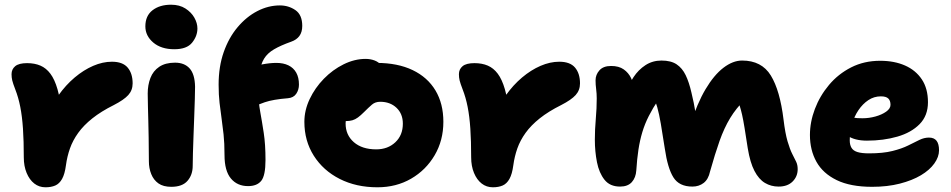

<svg xmlns="http://www.w3.org/2000/svg" viewBox="-20 -783 4035 815"><path d="M173 12Q146 12 125.5 -4Q105 -20 93 -49Q81 -78 81 -115Q81 -185 77.5 -237Q74 -289 66 -329.5Q58 -370 45 -403Q35 -429 32 -441.5Q29 -454 29 -468Q29 -489 44.5 -502Q60 -515 95 -515Q127 -515 151.5 -504.5Q176 -494 194 -470Q212 -446 224 -404.5Q236 -363 242 -300L174 -278Q196 -333 227.5 -377.5Q259 -422 297 -454Q335 -486 375.5 -503.5Q416 -521 455 -521Q501 -521 522 -496Q543 -471 543 -429Q543 -400 524.5 -379.5Q506 -359 463 -337Q409 -310 372 -280.5Q335 -251 312 -219Q289 -187 277 -153Q265 -119 260 -82Q255 -44 243.5 -23.5Q232 -3 214.5 4.5Q197 12 173 12Z M707 10Q673 10 652.5 -4.5Q632 -19 622 -44Q612 -69 612 -98Q612 -158 611 -199.5Q610 -241 609.5 -271.5Q609 -302 608 -329Q607 -356 607 -386Q607 -422 618.5 -452Q630 -482 656 -499.5Q682 -517 723 -517Q763 -517 785 -492.5Q807 -468 808 -415Q808 -396 807 -362.5Q806 -329 804.5 -289Q803 -249 801.5 -208.5Q800 -168 799 -134Q798 -100 798 -79Q798 -41 776 -15.5Q754 10 707 10ZM720 -574Q664 -574 630.5 -602.5Q597 -631 597 -671Q597 -716 627.5 -739.5Q658 -763 706 -763Q742 -763 767 -747Q792 -731 805 -708Q818 -685 818 -662Q818 -630 795.5 -602Q773 -574 720 -574Z M1033 7Q987 7 960 -25.5Q933 -58 933 -125Q933 -176 929 -212.5Q925 -249 920.5 -280.5Q916 -312 912 -346Q908 -380 908 -424Q908 -500 929.5 -561.5Q951 -623 988.5 -667.5Q1026 -712 1072.5 -736Q1119 -760 1168 -760Q1205 -760 1234 -740Q1263 -720 1263 -673Q1263 -647 1251 -630.5Q1239 -614 1216 -606Q1171 -590 1143 -573.5Q1115 -557 1101 -534Q1087 -511 1082 -477Q1077 -443 1077 -390Q1077 -350 1084.5 -309Q1092 -268 1099.5 -219Q1107 -170 1107 -104Q1107 -38 1089 -15.5Q1071 7 1033 7ZM1016 -317Q984 -317 963 -334Q942 -351 942 -377Q942 -415 961.5 -445Q981 -475 1016 -488Q1058 -503 1092 -509.5Q1126 -516 1153 -516Q1183 -516 1204.5 -505.5Q1226 -495 1237.5 -474.5Q1249 -454 1249 -424Q1249 -402 1237.5 -385Q1226 -368 1202 -366Q1139 -361 1104 -349Q1069 -337 1050 -327Q1031 -317 1016 -317Z M1582 12Q1492 12 1422 -23.5Q1352 -59 1312 -122Q1272 -185 1272 -266Q1272 -315 1294.5 -362.5Q1317 -410 1354.5 -448.5Q1392 -487 1438.5 -510Q1485 -533 1532 -533Q1552 -533 1569.5 -526.5Q1587 -520 1598 -506.5Q1609 -493 1609 -470Q1609 -430 1592 -399Q1575 -368 1524 -352Q1505 -346 1487.5 -332Q1470 -318 1458.5 -298.5Q1447 -279 1447 -259Q1447 -210 1482 -179.5Q1517 -149 1577 -149Q1626 -149 1658 -179Q1690 -209 1690 -258Q1690 -300 1663 -325.5Q1636 -351 1594 -351Q1573 -351 1559 -339Q1545 -327 1525 -307Q1511 -293 1499.5 -284.5Q1488 -276 1476 -272.5Q1464 -269 1448 -269Q1429 -269 1413.5 -284.5Q1398 -300 1398 -345Q1398 -376 1414 -406.5Q1430 -437 1456 -461.5Q1482 -486 1514 -501Q1546 -516 1578 -516Q1668 -516 1731.5 -485.5Q1795 -455 1828.5 -399Q1862 -343 1862 -266Q1862 -187 1825 -124Q1788 -61 1725 -24.5Q1662 12 1582 12Z M2072 12Q2045 12 2024.5 -4Q2004 -20 1992 -49Q1980 -78 1980 -115Q1980 -185 1976.5 -237Q1973 -289 1965 -329.5Q1957 -370 1944 -403Q1934 -429 1931 -441.5Q1928 -454 1928 -468Q1928 -489 1943.5 -502Q1959 -515 1994 -515Q2026 -515 2050.5 -504.5Q2075 -494 2093 -470Q2111 -446 2123 -404.5Q2135 -363 2141 -300L2073 -278Q2095 -333 2126.5 -377.5Q2158 -422 2196 -454Q2234 -486 2274.5 -503.5Q2315 -521 2354 -521Q2400 -521 2421 -496Q2442 -471 2442 -429Q2442 -400 2423.5 -379.5Q2405 -359 2362 -337Q2308 -310 2271 -280.5Q2234 -251 2211 -219Q2188 -187 2176 -153Q2164 -119 2159 -82Q2154 -44 2142.5 -23.5Q2131 -3 2113.5 4.5Q2096 12 2072 12Z M2612 9Q2569 9 2546 -20Q2523 -49 2514 -94.5Q2505 -140 2505 -190Q2505 -233 2509 -278Q2513 -323 2513 -365Q2513 -386 2510.5 -405Q2508 -424 2508 -442Q2508 -466 2524.5 -484.5Q2541 -503 2574 -503Q2607 -503 2627.5 -488.5Q2648 -474 2658.5 -452Q2669 -430 2671 -406L2638 -388Q2649 -425 2669.5 -456Q2690 -487 2720 -506.5Q2750 -526 2788 -526Q2828 -526 2852 -510Q2876 -494 2890.5 -464Q2905 -434 2915 -390Q2926 -345 2932 -306.5Q2938 -268 2940 -242L2911 -254Q2939 -344 2975 -404.5Q3011 -465 3051 -495.5Q3091 -526 3130 -526Q3213 -526 3252 -462.5Q3291 -399 3306 -275Q3313 -217 3323 -183Q3333 -149 3343 -129.5Q3353 -110 3359.5 -96.5Q3366 -83 3366 -65Q3366 -34 3344.5 -12.5Q3323 9 3285 9Q3253 9 3227 -6.5Q3201 -22 3182.5 -57.5Q3164 -93 3154 -154Q3146 -206 3140.5 -240Q3135 -274 3130 -296Q3125 -318 3119.5 -335Q3114 -352 3106 -369L3141 -359Q3105 -324 3079.5 -282Q3054 -240 3034.5 -185Q3015 -130 2994 -55Q2987 -22 2967 -6.5Q2947 9 2919 9Q2863 9 2838.5 -30Q2814 -69 2802 -152Q2792 -217 2785 -258Q2778 -299 2770 -327.5Q2762 -356 2750 -383L2775 -360Q2751 -324 2734 -290.5Q2717 -257 2706.5 -222Q2696 -187 2690 -147.5Q2684 -108 2681 -60Q2679 -29 2662 -10Q2645 9 2612 9Z M3682 10Q3590 10 3531.5 -18.5Q3473 -47 3445.5 -96.5Q3418 -146 3418 -210Q3418 -265 3439 -320.5Q3460 -376 3499 -422.5Q3538 -469 3593 -497Q3648 -525 3716 -525Q3776 -525 3821.5 -505Q3867 -485 3893 -446Q3919 -407 3919 -349Q3919 -292 3883.5 -256Q3848 -220 3789 -203Q3730 -186 3660 -186Q3608 -186 3577.5 -207Q3547 -228 3547 -256Q3547 -271 3554 -278.5Q3561 -286 3577 -286Q3588 -286 3602.5 -283.5Q3617 -281 3641 -281Q3669 -281 3696 -288.5Q3723 -296 3741.5 -309Q3760 -322 3760 -338Q3760 -356 3750.5 -365Q3741 -374 3719 -374Q3690 -374 3666 -358Q3642 -342 3624 -315.5Q3606 -289 3596.5 -255.5Q3587 -222 3587 -187Q3587 -168 3594.5 -155.5Q3602 -143 3620 -137.5Q3638 -132 3669 -132Q3728 -132 3768 -142Q3808 -152 3835 -165.5Q3862 -179 3882.5 -189Q3903 -199 3923 -199Q3945 -199 3955.5 -185.5Q3966 -172 3966 -145Q3966 -117 3946 -89Q3926 -61 3889 -39Q3852 -17 3799.5 -3.5Q3747 10 3682 10Z"/></svg>

Font: Shantell Sans ExtraBold
Style: Regular
Weight: 800
Designer: Stephen Nixon, Anya Danilova, Shantell Martin
Foundry: Arrow Type
Version: Version 1.011;[c5ecc13dd]